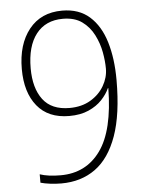

<svg xmlns="http://www.w3.org/2000/svg" viewBox="-53 -768 616 820"><g transform="rotate(-5 255.5 -357.5)"><path d="M450 -410Q450 -263 417 -170.5Q384 -78 323 -34Q262 10 177 10Q154 10 129.5 7Q105 4 88 -1V-37Q123 -25 177 -25Q286 -25 348 -111Q410 -197 412 -378H410Q399 -353 376.5 -329Q354 -305 319 -289.5Q284 -274 236 -274Q146 -274 98.5 -332.5Q51 -391 51 -491Q51 -597 102 -661Q153 -725 244 -725Q316 -725 361.5 -684.5Q407 -644 428.5 -573Q450 -502 450 -410ZM244 -690Q170 -690 129.5 -638Q89 -586 89 -491Q89 -406 126 -357Q163 -308 240 -308Q292 -308 330 -330.5Q368 -353 388.5 -388.5Q409 -424 409 -462Q409 -494 402 -532.5Q395 -571 376.5 -607.5Q358 -644 326 -667Q294 -690 244 -690Z"/></g></svg>

Font: Noto Sans Sinhala UI SemiCondensed ExtraLight
Style: Regular
Weight: 200
Width: 4
Designer: Jelle Bosma - Monotype Design Team
Foundry: Monotype Imaging Inc.
Version: Version 2.006; ttfautohint (v1.8.4.7-5d5b)